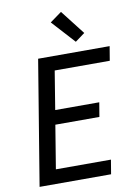

<svg xmlns="http://www.w3.org/2000/svg" viewBox="-104 -1048 807 1116"><g transform="rotate(-10 300.0 -490.0)"><path d="M37 0 158 -735H580L566 -651H241L204 -424H464L450 -340H190L148 -84H473L459 0ZM391 -794 267 -930 336 -980 448 -836Z"/></g></svg>

Font: Iosevka Custom Medium
Style: Italic
Weight: 500
Italic angle: -9°
Designer: Belleve Invis
Foundry: Belleve Invis
Version: Version 27.0.1